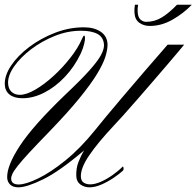

<svg xmlns="http://www.w3.org/2000/svg" viewBox="-20 -801 841 822"><path d="M59.1 1Q35.6 1 23.7 -10.5Q11.7 -22 10.7 -40Q8.8 -90.8 65.2 -177Q121.6 -263.2 258.8 -395Q326.7 -459 362.8 -499.5Q398.9 -540 412.4 -565.4Q425.8 -590.8 425.3 -608.9Q423.3 -641.6 397.7 -655.5Q372.1 -669.4 326.7 -669.4Q270 -669.4 214.1 -647Q158.2 -624.5 112.5 -589.6Q66.9 -554.7 40 -515.9Q13.2 -477.1 14.6 -444.3Q15.6 -420.4 29.5 -407.7Q43.5 -395 64.5 -395Q92.8 -395 131.1 -417.2Q169.4 -439.5 209 -475.6Q248.5 -511.7 281.2 -553.5Q314 -595.2 330.6 -633.8Q336.9 -648.4 339.8 -648.4Q343.8 -648.4 343.8 -639.6Q344.7 -631.8 340.3 -613Q335.9 -594.2 326.2 -572.8Q298.8 -515.1 257.6 -471.7Q216.3 -428.2 169.2 -404.3Q122.1 -380.4 76.7 -380.4Q41 -380.4 21.2 -396Q1.5 -411.6 0.5 -439Q-1 -477.5 27.6 -520.3Q56.2 -563 105.5 -600.1Q154.8 -637.2 215.6 -660.6Q276.4 -684.1 338.9 -684.1Q382.8 -684.1 410.6 -665.5Q438.5 -647 440.4 -612.3Q440.9 -589.8 431.4 -558.8Q421.9 -527.8 395.3 -484.1Q368.7 -440.4 319.6 -380.1Q270.5 -319.8 191.9 -238.3Q138.2 -183.1 105.5 -147.7Q72.8 -112.3 55.7 -90.6Q38.6 -68.8 33 -56.4Q27.3 -43.9 27.8 -35.2Q28.8 -11.2 60.1 -11.2Q89.8 -11.2 143.1 -36.9Q196.3 -62.5 260.7 -114.7Q325.2 -167 389.2 -246.6Q403.3 -264.6 433.8 -301.3Q464.4 -337.9 506.3 -387.5Q548.3 -437 597.4 -494.1Q646.5 -551.3 697.8 -609.9H768.6Q765.1 -605.5 746.1 -582.8Q727.1 -560.1 698 -526.1Q668.9 -492.2 635.5 -453.4Q602.1 -414.6 569.3 -377Q536.6 -339.4 509.5 -309.1Q482.4 -278.8 466.8 -262.7Q399.4 -190.9 362.1 -136.2Q324.7 -81.5 326.2 -43.9Q327.1 -26.4 338.6 -19Q350.1 -11.7 366.2 -11.7Q386.2 -11.7 411.9 -22.9Q437.5 -34.2 462.6 -52Q487.8 -69.8 505.9 -88.4Q508.3 -86.9 509.3 -80.1Q509.3 -74.7 506.8 -70.8Q490.2 -55.7 465.6 -39.1Q440.9 -22.5 413.8 -10.7Q386.7 1 362.8 1Q341.3 1 324.5 -11Q307.6 -22.9 306.6 -46.9Q305.2 -79.6 315.9 -107.4Q326.7 -135.3 340.3 -157.2Q233.9 -66.9 164.1 -33Q94.2 1 59.1 1ZM621.1 -689.9Q595.7 -689.9 576.7 -703.4Q557.6 -716.8 555.7 -746.1Q554.7 -764.2 557.6 -780.8H571.3Q568.4 -765.6 569.3 -750Q570.8 -726.1 581.8 -716.8Q592.8 -707.5 606 -707.5Q641.6 -707.5 672.6 -726.3Q703.6 -745.1 737.8 -780.8H801.3Q765.6 -743.7 718.5 -716.8Q671.4 -689.9 621.1 -689.9Z"/></svg>

Font: Pinyon Script
Style: Regular
Weight: 400
Designer: Nicole Fally, Eben Sorkin
Foundry: Sorkin Type Co.
Version: Version 1.008; ttfautohint (v1.8.4.7-5d5b)